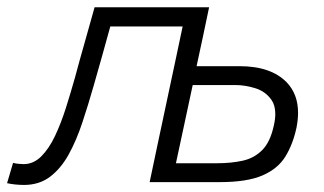

<svg xmlns="http://www.w3.org/2000/svg" viewBox="-60 -516 918 544"><path d="M8 8Q-2.5 8 -15.8 6.8Q-29 5.5 -40 3L-23 -54.5Q-15.5 -52.5 -7 -51.8Q1.5 -51 7 -51Q35 -51 57 -73Q79 -95 96 -131Q113 -167 126.8 -210.5Q140.5 -254 152.5 -296.5Q166 -347 180.5 -397.5Q194.5 -447.5 208 -495.5H532.5Q523.5 -452.5 515 -412.2Q506.5 -372 497 -328.5H618.5Q708 -328.5 752.5 -282.5Q784.5 -249 784.5 -196.5Q784.5 -176.5 780 -154Q770 -107.5 748.8 -72.8Q727.5 -38 683.8 -19Q640 0 563 0H364Q375.5 -55 386.5 -106.8Q397.5 -158.5 410.5 -219.5L421 -269Q431.5 -318 440.2 -359.2Q449 -400.5 457.5 -441H252.5Q241 -400 229.5 -358Q217.5 -315.5 205.5 -273.5Q190 -219 173.2 -168.5Q156.5 -118 134.5 -78.2Q112.5 -38.5 81.8 -15.2Q51 8 8 8ZM438.5 -53.5H555.5Q595.5 -53.5 628 -60.8Q660.5 -68 683.2 -91Q706 -114 716 -161Q720 -178.5 720 -193Q720 -217 709.5 -232.5Q692.5 -257 663.5 -266Q634.5 -275 607.5 -275H486Q473 -214.5 462 -163Q451 -111 438.5 -53.5Z"/></svg>

Font: Heraclito Light
Style: Italic
Weight: 300
Italic angle: -12°
Designer: Kostas Bartsokas (font) & Cristiano Sobral (main changes)
Foundry: Kostas Bartsokas (font) & Cristiano Sobral (main changes)
Version: Version 1.00;July 8, 2020;FontCreator 13.0.0.2655 64-bit